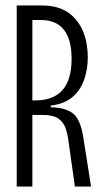

<svg xmlns="http://www.w3.org/2000/svg" viewBox="-20 -680 374 700"><path d="M41 0V-660H135Q214 -660 257 -608.5Q300 -557 300 -470Q300 -428 287 -390Q274 -352 244.5 -326.5Q215 -301 165 -295V-289Q219 -288 246.5 -266Q274 -244 284 -177L312 0H253L230 -163Q227 -189 219.5 -211.5Q212 -234 193 -247.5Q174 -261 135 -261H98V0ZM98 -314H109Q241 -314 241 -465Q241 -607 129 -607H98Z"/></svg>

Font: Bricolage Grotesque 48pt Condensed ExtraLight
Style: Regular
Weight: 200
Width: 3
Designer: Mathieu Triay
Foundry: Atelier Triay
Version: Version 1.000; ttfautohint (v1.8.4.7-5d5b);gftools[0.9.32]